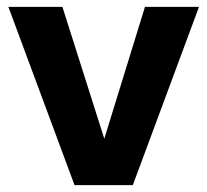

<svg xmlns="http://www.w3.org/2000/svg" viewBox="-20 -540 605 560"><path d="M4.4 -520H162L284.2 -135.4L402.8 -520H560.4L367.4 0H197.4Z"/></svg>

Font: Aspekta Variable
Style: Regular
Weight: 400
Designer: Ivo Dolenc
Version: Version 2.100